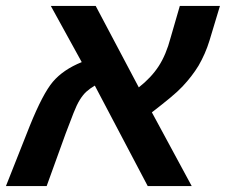

<svg xmlns="http://www.w3.org/2000/svg" viewBox="-38 -626 760 646"><path d="M133 -606H284L429 -332Q471 -365 496 -403.5Q521 -442 536 -499L567 -606H702L667 -490Q660 -467 650.5 -445.5Q641 -424 630 -405Q608 -369 576 -335Q560 -318 534 -296.5Q508 -275 473 -248L607 0H459L281 -338Q264 -328 252.5 -317.5Q241 -307 230.5 -290Q220 -273 209.5 -246Q199 -219 183 -177L119 0H-18L62 -202Q106 -311 140 -351Q175 -392 237 -417Z"/></svg>

Font: Libra Sans Modern
Style: Bold Italic
Weight: 700
Italic angle: -12°
Foundry: Stefan Peev, Context Ltd
Version: Version 1.000